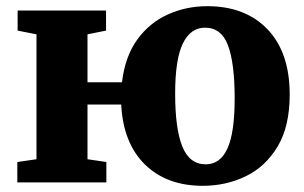

<svg xmlns="http://www.w3.org/2000/svg" viewBox="-20 -590 983 621"><path d="M636 11Q519.5 11 449 -57.8Q378.5 -126.5 372 -252H263V-75L324 -66V0H36V-66L98 -75V-479L37 -491V-556H323V-491L263 -479V-324H374.5Q384.5 -407.5 424 -462Q463.5 -516.5 522.8 -543.2Q582 -570 650 -570Q774 -570 845.5 -495Q917 -420 917 -284Q917 -181.5 878 -116.2Q839 -51 775 -20Q711 11 636 11ZM645.5 -58.5Q692 -58.5 715.5 -109.5Q739 -160.5 739 -272Q739 -385.5 717.5 -443Q696 -500.5 643 -500.5Q596.5 -500.5 571.5 -449.5Q546.5 -398.5 546.5 -287Q546.5 -173.5 569.8 -116Q593 -58.5 645.5 -58.5Z"/></svg>

Font: Merriweather Black
Style: Regular
Weight: 900
Designer: Eben Sorkin
Foundry: Eben Sorkin
Version: Version 2.200;gftools[0.9.31]